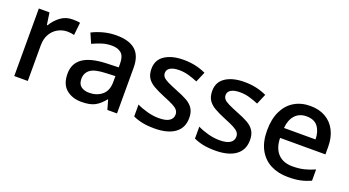

<svg xmlns="http://www.w3.org/2000/svg" viewBox="-45 -990 2615 1440"><g transform="rotate(20 1262.5 -269.5)"><path d="M351 -549Q365 -549 381.5 -548Q398 -547 410 -544L399 -443Q388 -446 373 -448Q358 -450 345 -450Q305 -450 269.5 -430.5Q234 -411 212.5 -374Q191 -337 191 -283V0H83V-539H168L182 -443H187Q213 -487 254 -518Q295 -549 351 -549Z M700 -549Q802 -549 852.5 -504.5Q903 -460 903 -365V0H826L805 -75H801Q766 -31 727.5 -10.5Q689 10 621 10Q548 10 500 -30Q452 -70 452 -154Q452 -236 514 -279Q576 -322 704 -326L797 -329V-358Q797 -417 770 -441Q743 -465 694 -465Q653 -465 615 -453Q577 -441 542 -424L508 -502Q546 -522 596 -535.5Q646 -549 700 -549ZM724 -256Q633 -253 598 -226.5Q563 -200 563 -153Q563 -111 588 -92.5Q613 -74 653 -74Q714 -74 755 -108.5Q796 -143 796 -212V-259Z M1424 -153Q1424 -73 1366 -31.5Q1308 10 1204 10Q1148 10 1107 1.5Q1066 -7 1032 -23V-118Q1068 -100 1115.5 -87Q1163 -74 1207 -74Q1266 -74 1292.5 -92.5Q1319 -111 1319 -142Q1319 -160 1309 -174.5Q1299 -189 1271.5 -204Q1244 -219 1191 -240Q1140 -261 1104 -281.5Q1068 -302 1049.5 -330.5Q1031 -359 1031 -404Q1031 -475 1087.5 -512Q1144 -549 1237 -549Q1287 -549 1330.5 -539.5Q1374 -530 1415 -511L1380 -429Q1344 -444 1307.5 -454.5Q1271 -465 1232 -465Q1185 -465 1160.5 -450Q1136 -435 1136 -409Q1136 -390 1147.5 -376.5Q1159 -363 1187.5 -349Q1216 -335 1266 -315Q1316 -296 1351.5 -276Q1387 -256 1405.5 -227Q1424 -198 1424 -153Z M1909 -153Q1909 -73 1851 -31.5Q1793 10 1689 10Q1633 10 1592 1.5Q1551 -7 1517 -23V-118Q1553 -100 1600.5 -87Q1648 -74 1692 -74Q1751 -74 1777.5 -92.5Q1804 -111 1804 -142Q1804 -160 1794 -174.5Q1784 -189 1756.5 -204Q1729 -219 1676 -240Q1625 -261 1589 -281.5Q1553 -302 1534.5 -330.5Q1516 -359 1516 -404Q1516 -475 1572.5 -512Q1629 -549 1722 -549Q1772 -549 1815.5 -539.5Q1859 -530 1900 -511L1865 -429Q1829 -444 1792.5 -454.5Q1756 -465 1717 -465Q1670 -465 1645.5 -450Q1621 -435 1621 -409Q1621 -390 1632.5 -376.5Q1644 -363 1672.5 -349Q1701 -335 1751 -315Q1801 -296 1836.5 -276Q1872 -256 1890.5 -227Q1909 -198 1909 -153Z M2248 -549Q2319 -549 2370 -519.5Q2421 -490 2449 -435.5Q2477 -381 2477 -305V-246H2115Q2117 -164 2158.5 -120.5Q2200 -77 2274 -77Q2326 -77 2366.5 -87Q2407 -97 2450 -116V-26Q2410 -8 2368.5 1Q2327 10 2269 10Q2191 10 2131 -21Q2071 -52 2037.5 -113.5Q2004 -175 2004 -266Q2004 -356 2034.5 -419.5Q2065 -483 2120 -516Q2175 -549 2248 -549ZM2247 -466Q2191 -466 2157 -429.5Q2123 -393 2117 -326H2369Q2368 -388 2339 -427Q2310 -466 2247 -466Z"/></g></svg>

Font: Noto Sans Adlam Medium
Style: Regular
Weight: 500
Version: Version 3.001